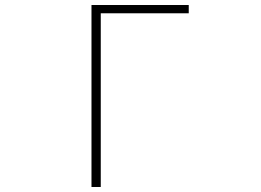

<svg xmlns="http://www.w3.org/2000/svg" viewBox="-20 -746 1040 766"><path d="M345 0H382V-693H733V-726H345Z"/></svg>

Font: Harano Aji Gothic CN ExtraLight
Style: Regular
Weight: 250
Foundry: Masamichi Hosoda
Version: HaranoAjiGothicCN-ExtraLight version 20230610;ttx 4.39.4